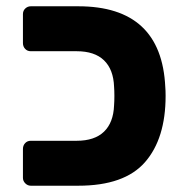

<svg xmlns="http://www.w3.org/2000/svg" viewBox="-20 -591 586 611"><path d="M53 -25V-117Q53 -128 60 -135.5Q67 -143 78 -143H224Q281 -143 311 -172Q341 -201 343 -256Q344 -268 344 -286Q344 -303 343 -315Q341 -370 311 -399Q281 -428 224 -428H78Q67 -428 60 -435.5Q53 -443 53 -454V-546Q53 -557 60.5 -564Q68 -571 78 -571H229Q494 -571 506 -314Q507 -303 507 -286Q507 -150 441.5 -75Q376 0 229 0H78Q68 0 60.5 -7.5Q53 -15 53 -25Z"/></svg>

Font: Hezaedrus
Style: Bold
Weight: 700
Designer: Hubert & Fischer
Foundry: Hubert & Fischer
Version: Version 1.10;September 3, 2019;FontCreator 11.5.0.2425 64-bi